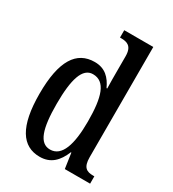

<svg xmlns="http://www.w3.org/2000/svg" viewBox="-186 -862 876 973"><g transform="rotate(30 252.0 -375.0)"><path d="M200 10C264 10 301 -28 326 -89H329L342 0H490V-43H483C445 -43 421 -55 421 -115V-760H251V-717H257C293 -717 323 -708 323 -649V-567C323 -530 323 -492 324 -461H320C297 -511 264 -546 203 -546C97 -546 40 -460 40 -267C40 -75 97 10 200 10ZM227 -48C165 -48 141 -120 141 -266C141 -409 165 -488 226 -488C299 -488 323 -409 323 -267C323 -133 296 -48 227 -48Z"/></g></svg>

Font: Noto Serif Georgian ExtraCondensed Medium
Style: Regular
Weight: 500
Width: 2
Designer: Monotype Design Team, Akaki Razmadze
Foundry: Google LLC
Version: Version 2.003